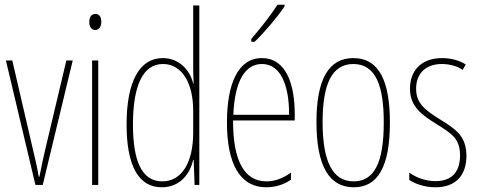

<svg xmlns="http://www.w3.org/2000/svg" viewBox="-20 -783 2029 813"><path d="M130 0H161L288 -527H261L172 -152C163 -114 155 -76 147 -35H144C137 -77 128 -115 119 -152L32 -527H5Z M384 -724C364 -724 358 -706 358 -690C358 -672 366 -656 383 -656C399 -656 409 -670 409 -691C409 -707 403 -724 384 -724ZM396 -527H370V0H396Z M665 10C746 10 786 -52 798 -106H800L804 0H824V-760H798V-497C798 -475 799 -454 800 -429H798C787 -479 744 -537 669 -537C572 -537 516 -440 516 -256C516 -82 566 10 665 10ZM667 -15C579 -15 543 -104 543 -256C543 -424 587 -512 670 -512C750 -512 798 -432 798 -315V-221C798 -97 751 -15 667 -15Z M1185 -756V-763H1155C1121 -711 1089 -671 1044 -618V-606H1058C1097 -643 1152 -707 1185 -756ZM1089 -537C988 -537 941 -429 941 -264C941 -94 993 10 1108 10C1149 10 1184 -3 1212 -22V-52C1177 -27 1143 -15 1108 -15C1013 -15 966 -106 967 -273H1228V-301C1228 -421 1194 -537 1089 -537ZM1089 -512C1172 -512 1205 -414 1204 -297H968C974 -442 1019 -512 1089 -512Z M1631 -264C1631 -433 1589 -537 1476 -537C1370 -537 1320 -444 1320 -266C1320 -80 1374 10 1478 10C1580 10 1631 -77 1631 -264ZM1346 -266C1346 -424 1384 -512 1476 -512C1572 -512 1605 -418 1605 -265C1605 -94 1565 -15 1477 -15C1387 -15 1346 -102 1346 -266Z M1955 -123C1955 -210 1905 -239 1839 -280C1775 -320 1742 -349 1742 -407C1742 -475 1786 -512 1851 -512C1883 -512 1917 -503 1939 -487L1952 -510C1926 -527 1890 -537 1852 -537C1759 -537 1716 -479 1716 -408C1716 -330 1767 -296 1834 -254C1893 -217 1928 -195 1928 -125C1928 -56 1894 -16 1824 -16C1782 -16 1742 -31 1713 -52V-21C1736 -6 1775 10 1824 10C1912 10 1955 -43 1955 -123Z"/></svg>

Font: Noto Sans Arabic UI XCn Th
Style: Regular
Weight: 100
Width: 2
Designer: Monotype Design Team, Nadine Chahine and Nizar Qandah
Foundry: Monotype Imaging Inc.
Version: Version 2.010